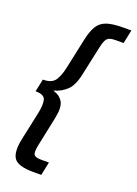

<svg xmlns="http://www.w3.org/2000/svg" viewBox="-156 -732 681 957"><g transform="rotate(20 184.0 -253.0)"><path d="M149 162Q67 162 46 130Q25 98 41 25L73 -125Q82 -168 76 -194Q70 -220 23 -220L37 -287Q84 -287 101.5 -313Q119 -339 128 -382L163 -545Q173 -592 189.5 -619Q206 -646 237.5 -657Q269 -668 325 -668H368L353 -596H311Q278 -596 266.5 -583.5Q255 -571 247 -533L214 -380Q201 -317 172.5 -290.5Q144 -264 106 -254V-253Q141 -243 157 -216Q173 -189 160 -127L128 26Q119 69 127.5 80Q136 91 165 91H207L192 162Z"/></g></svg>

Font: Atkinson Hyperlegible
Style: Italic
Weight: 400
Italic angle: -12°
Designer: Elliott Scott, Megan Eiswerth, Linus Boman, Theodore Petrosky
Foundry: Braille Institute
Version: Version 1.006; ttfautohint (v1.8.3)